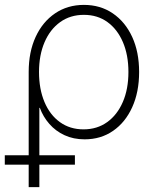

<svg xmlns="http://www.w3.org/2000/svg" viewBox="-41 -557 631 781"><path d="M75.7 204.1V-264.2Q75.7 -345.7 104 -407Q132.3 -468.3 183.1 -502.7Q233.9 -537.1 300.3 -537.1Q367.2 -537.1 417.7 -502.7Q468.3 -468.3 496.6 -407Q524.9 -345.7 524.9 -264.2Q524.9 -182.6 496.8 -120.8Q468.8 -59.1 418.9 -24.7Q369.1 9.8 303.2 9.8Q257.8 9.8 221.4 -7.1Q185.1 -23.9 159.7 -53Q134.3 -82 121.1 -118.2H119.1V204.1ZM298.8 -30.8Q354 -30.8 395 -60.3Q436 -89.8 458.7 -142.3Q481.4 -194.8 481.4 -264.2Q481.4 -333 459 -385.5Q436.5 -438 396 -467.3Q355.5 -496.6 300.3 -496.6Q244.6 -496.6 203.6 -467Q162.6 -437.5 140.1 -385Q117.7 -332.5 117.7 -264.2Q117.7 -194.8 139.9 -142.1Q162.1 -89.4 202.9 -60.1Q243.7 -30.8 298.8 -30.8ZM-21.5 112.8V74.7H263.7V112.8Z"/></svg>

Font: Inter 24pt ExtraLight
Style: Regular
Weight: 250
Designer: Rasmus Andersson
Foundry: rsms
Version: Version 4.001;git-66647c0bb